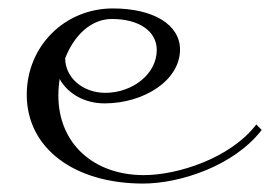

<svg xmlns="http://www.w3.org/2000/svg" viewBox="-20 -425 640 455"><path d="M43.4 -200.5C43.4 -73.4 156.3 10 319.1 10C405.6 10 533.7 -31 600.2 -117L587.4 -130C525.3 -49 399.6 -10 320.9 -10C202.1 -10 118.3 -84.6 118.3 -198.7C118.3 -212.1 119.5 -225.9 121.4 -237.8C140.4 -203.3 180 -180 227.7 -180C321.4 -180 406.6 -234.7 406.6 -307.5C406.6 -366.3 344.2 -405 247.4 -405C133.7 -405 43.4 -316 43.4 -200.5ZM134.4 -286.8C155.7 -341.8 196.1 -380 245.2 -380C310 -380 351.5 -350.8 351.5 -306.5C351.5 -249 293.1 -205 229.9 -205C175.9 -205 134.7 -241 134.4 -286.8Z"/></svg>

Font: Galberik
Style: Regular
Weight: 400
Designer: Gluk
Foundry: Gluk
Version: Version 0.50